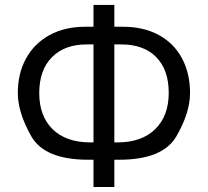

<svg xmlns="http://www.w3.org/2000/svg" viewBox="-20 -744 838 774"><path d="M356.9 -564.9H329.1Q240.2 -564.9 189.2 -513.2Q138.2 -461.4 138.2 -368.7Q138.2 -275.9 192.4 -222.9Q246.6 -169.9 345.2 -169.9H356.9ZM440.9 -169.9H453.1Q551.3 -169.9 605.7 -223.4Q660.2 -276.9 660.2 -369.6Q660.2 -462.4 609.9 -513.7Q559.6 -564.9 469.2 -564.9H440.9ZM356.9 -724.1H440.9V-636.2H475.1Q558.6 -636.2 619.9 -603Q681.2 -569.8 713.6 -509Q746.1 -448.2 746.1 -369.1Q746.1 -290 691.4 -195.1Q636.7 -100.1 460.9 -100.1H440.9V9.8H356.9V-100.1H335Q159.2 -100.1 105.5 -195.6Q51.8 -291 51.8 -369.1Q51.8 -447.3 84.7 -507.8Q117.7 -568.4 179.2 -602.3Q240.7 -636.2 324.2 -636.2H356.9Z"/></svg>

Font: OpenSans-Regular
Style: Regular
Weight: 400
Foundry: Ascender Corporation
Version: Version 1.10